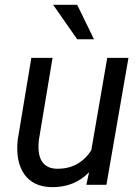

<svg xmlns="http://www.w3.org/2000/svg" viewBox="-20 -769 580 799"><path d="M350.6 -52.2Q288.6 11.7 192.9 9.8Q117.2 7.8 80.8 -44.4Q44.4 -96.7 53.7 -187L110.4 -528.3H198.7L141.6 -185.5Q139.2 -164.1 140.6 -143.6Q143.1 -108.4 161.6 -88.4Q180.2 -68.4 213.4 -66.9Q308.1 -64 359.9 -143.6L426.3 -528.3H514.6L422.9 0H339.4ZM371.1 -605.5H301.3L201.2 -749H301.3Z"/></svg>

Font: RobotoDraft
Style: Italic
Weight: 400
Italic angle: -12°
Version: Version 2.001101; 2014